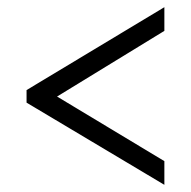

<svg xmlns="http://www.w3.org/2000/svg" viewBox="-20 -626 532 535"><path d="M54 -340V-375L438 -606V-540L139 -357L438 -177V-111Z"/></svg>

Font: Noto Serif Narrow
Style: Regular
Weight: 400
Width: 4
Designer: Monotype Design Team
Foundry: Monotype Imaging Inc.
Version: Version 1.001